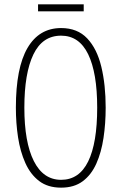

<svg xmlns="http://www.w3.org/2000/svg" viewBox="-20 -853 559 883"><path d="M466 -358Q466 -285 456 -218.5Q446 -152 423 -100.5Q400 -49 360.5 -19.5Q321 10 261 10Q200 10 160 -20.5Q120 -51 96.5 -103.5Q73 -156 63 -221.5Q53 -287 53 -358Q53 -541 106.5 -632.5Q160 -724 261 -724Q336 -724 381 -676.5Q426 -629 446 -546Q466 -463 466 -358ZM92 -358Q92 -199 135.5 -112.5Q179 -26 261 -26Q344 -26 385.5 -110.5Q427 -195 427 -358Q427 -518 385.5 -603.5Q344 -689 261 -689Q175 -689 133.5 -602.5Q92 -516 92 -358ZM365 -833V-801H155V-833Z"/></svg>

Font: Noto Sans Gurmukhi ExtraCondensed ExtraLight
Style: Regular
Weight: 200
Width: 2
Designer: Jelle Bosma - Monotype Design Team
Foundry: Monotype Imaging Inc.
Version: Version 2.004; ttfautohint (v1.8.4.7-5d5b)